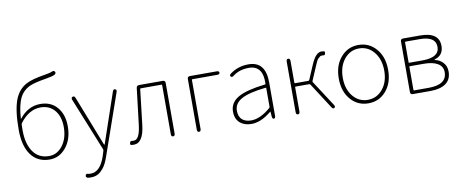

<svg xmlns="http://www.w3.org/2000/svg" viewBox="-82 -1172 4326 1792"><g transform="rotate(-10 2081.0 -275.5)"><path d="M306 13Q193 13 130.5 -71Q68 -155 68 -311Q68 -497 107 -597Q143 -686 220 -726Q275 -755 396 -774Q448 -782 466 -791Q487 -801 496 -786Q505 -770 485 -758Q469 -748 404 -737Q294 -719 250 -700Q183 -671 150 -609Q114 -539 106 -410Q106 -405 109 -409Q191 -513 307 -513Q408 -513 466.5 -444.5Q525 -376 525 -264Q525 -139 459 -61Q397 13 306 13ZM306 -20Q383 -20 435 -88.5Q487 -157 487 -264Q487 -359 441 -418Q391 -481 304 -481Q195 -481 110 -369Q104 -362 104 -353L103 -322Q103 -310 103 -298Q103 -174 153 -99Q206 -20 306 -20Z M658 244Q627 244 624 242Q603 231 611 216Q618 201 627 205Q636 209 660 209Q749 209 796 72Q800 61 803 50L812 21Q815 12 812 4L609 -498Q600 -520 617 -527Q634 -534 643 -511L827 -41Q829 -35 831.5 -35Q834 -35 836 -41L996 -510Q1004 -533 1020 -527Q1037 -521 1029 -499L829 74Q805 146 776 181Q768 190 760 199Q720 244 658 244Z M1103 13Q1084 13 1075 10Q1066 7 1071 -11Q1075 -28 1093 -25Q1098 -24 1109 -24Q1164 -24 1180 -162L1221 -504Q1224 -527 1247 -527H1471Q1495 -527 1495 -503V-24Q1495 0 1477 0Q1459 0 1459 -24V-489Q1459 -494 1454 -494H1258Q1252 -494 1251 -489L1212 -156Q1193 13 1103 13Z M1723 0Q1705 0 1705 -24V-503Q1705 -527 1729 -527H1982Q2006 -527 2006 -511Q2006 -494 1982 -494H1746Q1741 -494 1741 -489V-24Q1741 0 1723 0Z M2219 13Q2153 13 2112 -21Q2067 -59 2067 -130Q2067 -216 2150 -263Q2230 -308 2405 -328Q2411 -329 2411 -335Q2417 -507 2283 -507Q2192 -507 2131 -459Q2113 -444 2102 -458Q2092 -471 2112 -485Q2187 -540 2285 -540Q2447 -540 2447 -341V-24Q2447 0 2432 1Q2417 1 2415 -23L2412 -65Q2412 -70 2410.5 -70Q2409 -70 2402 -64Q2307 13 2219 13ZM2222 -20Q2307 -20 2405 -104Q2411 -109 2411 -117V-293Q2411 -298 2406 -297Q2244 -280 2172 -239Q2104 -200 2104 -131Q2104 -74 2139 -45Q2170 -20 2222 -20Z M2660 0Q2642 0 2642 -24V-503Q2642 -527 2660 -527Q2678 -527 2678 -503V-296Q2678 -291 2683 -291H2809Q2816 -291 2819 -297L2874 -426Q2903 -495 2931 -520Q2954 -540 2976 -540Q2989 -540 3000 -538Q3011 -536 3008 -518Q3005 -500 2992 -501Q2987 -502 2976 -502Q2962 -502 2956 -496Q2947 -487 2937 -479Q2926 -469 2904 -415L2848 -284Q2845 -277 2849 -271L3006 -29Q3019 -9 3005 0Q2992 9 2979 -11L2823 -253Q2819 -259 2811 -259H2683Q2678 -259 2678 -254V-24Q2678 0 2660 0Z M3163 -59Q3093 -136 3093 -263Q3093 -390 3163 -467Q3228 -540 3327 -540Q3426 -540 3491 -467Q3561 -390 3561 -263Q3561 -136 3491 -59Q3426 13 3327 13Q3228 13 3163 -59ZM3186.5 -87.5Q3242 -20 3327 -20Q3412 -20 3468 -87.5Q3524 -155 3524 -262.5Q3524 -370 3468 -438.5Q3412 -507 3327 -507Q3242 -507 3186.5 -438.5Q3131 -370 3131 -262.5Q3131 -155 3186.5 -87.5Z M3749 0Q3725 0 3725 -24V-503Q3725 -527 3749 -527H3910Q4090 -527 4090 -397Q4090 -309 4009 -284Q4003 -282 4003 -280Q4003 -278 4009 -277Q4050 -268 4079 -239Q4114 -205 4114 -150Q4114 -75 4062 -37.5Q4010 0 3916 0ZM3761 -37Q3761 -32 3766 -32H3905Q4077 -32 4077 -151Q4077 -204 4030.5 -232.5Q3984 -261 3896 -261H3766Q3761 -261 3761 -256ZM3761 -299Q3761 -294 3766 -294H3891Q4052 -294 4052 -394Q4052 -494 3901 -494H3766Q3761 -494 3761 -489Z"/></g></svg>

Font: Resource Han Rounded JP ExtraLight
Style: Regular
Weight: 250
Designer: Cyano Hao (round all glyphs); Ryoko NISHIZUKA 西塚涼子 (kana, bopomofo & ideographs); Paul D. Hunt (Latin, Greek & Cyrillic)
Foundry: Cyano Hao
Version: 0.990